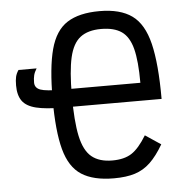

<svg xmlns="http://www.w3.org/2000/svg" viewBox="-49 -679 697 739"><g transform="rotate(-5 300.0 -309.0)"><path d="M362 14Q283 14 237 -15.5Q191 -45 172 -116Q153 -187 153 -309Q153 -432 172 -502.5Q191 -573 237 -602.5Q283 -632 362 -632Q442 -632 487.5 -599.2Q533 -566.5 552 -488.5Q571 -410.5 571 -274.5H188.5Q123.5 -274.5 86.2 -283.8Q49 -293 33.2 -315Q17.5 -337 17.5 -375Q17.5 -395.5 20.5 -408.2Q23.5 -421 32 -433.5H102Q93.5 -420 90.5 -408.2Q87.5 -396.5 87.5 -380Q87.5 -359 109.2 -351.2Q131 -343.5 188.5 -343.5H495Q495 -427.5 482.8 -475Q470.5 -522.5 441.5 -542.8Q412.5 -563 362 -563Q311.5 -563 282 -540.5Q252.5 -518 240.2 -464.8Q228 -411.5 228 -318Q228 -218.5 240.2 -161Q252.5 -103.5 282 -79.2Q311.5 -55 362 -55Q408 -55 436.5 -73.5Q465 -92 494.5 -140.5L554.5 -100.5Q529 -57 502.8 -32Q476.5 -7 443.2 3.5Q410 14 362 14Z"/></g></svg>

Font: Victor Mono Thin
Style: Regular
Weight: 100
Monospace: yes
Designer: Rune Bjørnerås
Version: Version 1.561;gftools[0.9.30]